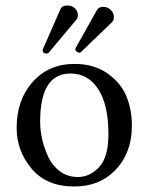

<svg xmlns="http://www.w3.org/2000/svg" viewBox="-20 -673 544 703"><path d="M397 -610.8Q397 -598.6 390.1 -591.8L275.9 -481.9Q273.9 -480 270 -480Q266.1 -480 261 -483.9Q255.9 -487.8 255.9 -493.2Q255.9 -496.1 256.8 -497.1L335 -636.2Q341.8 -648.4 358.9 -647.9Q374 -647.9 385.5 -636.5Q397 -625 397 -610.8ZM265.1 -617.2Q265.1 -607.4 259.8 -601.1L158.2 -480Q155.3 -477.1 149.9 -477.1Q135.7 -477.1 136.2 -490.2Q136.2 -492.2 137.2 -493.2L201.2 -639.2Q207 -653.3 227.1 -652.8Q243.2 -652.8 254.2 -642.6Q265.1 -632.3 265.1 -617.2ZM41 -205.1Q41 -304.2 96.2 -369.1Q155.8 -439 252.9 -439Q324.7 -439 374.3 -403.6Q423.8 -368.2 443.4 -319.1Q462.9 -270 462.9 -213.9Q462.9 -109.4 397.9 -45.9Q340.8 10.3 251 9.8Q150.9 9.8 95.9 -55.2Q41 -120.1 41 -205.1ZM237.8 -403.8Q127 -403.8 127 -228Q127 -195.8 134.5 -162.8Q142.1 -129.9 157 -97.9Q171.9 -65.9 200 -45.4Q228 -24.9 265.1 -24.9Q309.1 -24.9 343 -61Q377 -97.2 377 -182.1Q377 -289.1 339.8 -346.4Q302.7 -403.8 237.8 -403.8Z"/></svg>

Font: Linux Libertine O
Style: Regular
Weight: 400
Designer: Philipp H. Poll
Foundry: Philipp H. Poll
Version: Version 5.3.0